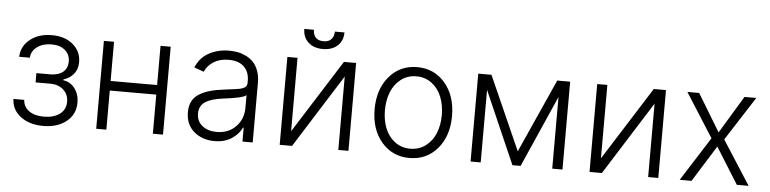

<svg xmlns="http://www.w3.org/2000/svg" viewBox="-45 -951 4762 1187"><g transform="rotate(5 2336.0 -357.5)"><path d="M48.3 -139.2H115.2Q118.2 -95.7 152.8 -71Q187.5 -46.4 244.6 -46.4Q305.2 -46.4 342.8 -73.7Q380.4 -101.1 380.4 -150.4Q380.4 -195.8 349.6 -223.9Q318.8 -252 271 -252.9H175.8V-310.5H270Q317.9 -313 343.5 -336.4Q369.1 -359.9 369.1 -398.9Q369.1 -442.9 338.1 -469.2Q307.1 -495.6 254.4 -495.6Q200.7 -495.6 165 -469.5Q129.4 -443.4 127.4 -401.9H61Q63.5 -468.3 116.7 -510.5Q169.9 -552.7 251.5 -552.7Q333 -552.7 383.1 -509.8Q433.1 -466.8 433.1 -400.9Q433.1 -357.4 409.2 -327.9Q385.3 -298.3 345.7 -286.1V-280.8Q389.2 -275.9 417 -239Q444.8 -202.1 444.8 -150.4Q444.8 -78.1 389.4 -33.4Q334 11.2 245.6 11.2Q160.6 11.2 105.7 -30.3Q50.8 -71.8 48.3 -139.2Z M637.2 -545.4V-302.2H925.8V-545.4H988.8V0H925.8V-242.7H637.2V0H574.2V-545.4Z M1309.1 12.2Q1231.9 12.2 1180.9 -32Q1129.9 -76.2 1129.9 -152.3Q1129.9 -191.9 1144.8 -220.2Q1159.7 -248.5 1189 -266.1Q1218.3 -283.7 1254.2 -293.9Q1290 -304.2 1339.4 -310.1Q1423.3 -320.3 1437.5 -323.7Q1475.1 -332 1480.5 -353Q1481.9 -357.9 1481.9 -363.3V-376Q1481.9 -432.6 1448.5 -464.4Q1415 -496.1 1353.5 -496.1Q1297.9 -496.1 1259.8 -471.7Q1221.7 -447.3 1205.6 -409.2L1145.5 -430.7Q1171.9 -493.7 1227.5 -523.2Q1283.2 -552.7 1351.6 -552.7Q1378.9 -552.7 1404.1 -548.1Q1429.2 -543.5 1455.6 -530.8Q1481.9 -518.1 1501.2 -498.3Q1520.5 -478.5 1533 -445.6Q1545.4 -412.6 1545.4 -370.6V0H1481.9V-86.4H1478Q1458.5 -45.4 1415.3 -16.6Q1372.1 12.2 1309.1 12.2ZM1317.4 -45.4Q1391.1 -45.4 1436.5 -92.8Q1481.9 -140.1 1481.9 -209V-288.1Q1462.4 -269 1339.4 -254.4Q1266.6 -245.6 1229.7 -221.2Q1192.9 -196.8 1192.9 -149.4Q1192.9 -101.1 1227.8 -73.2Q1262.7 -45.4 1317.4 -45.4Z M1991.7 -727.1H2051.3Q2051.3 -675.8 2017.6 -644.5Q1983.9 -613.3 1926.3 -613.3Q1869.6 -613.3 1835.9 -644.5Q1802.2 -675.8 1802.2 -727.1H1861.8Q1861.8 -697.3 1877.7 -679.4Q1893.6 -661.6 1926.3 -661.6Q1959 -661.6 1975.3 -679.7Q1991.7 -697.8 1991.7 -727.1ZM1775.9 -89.8 2064 -545.4H2139.6V0H2076.7V-455.6L1789.6 0H1712.9V-545.4H1775.9Z M2278.3 -270Q2278.3 -395.5 2345.5 -474.1Q2412.6 -552.7 2518.6 -552.7Q2624.5 -552.7 2691.7 -474.1Q2758.8 -395.5 2758.8 -270Q2758.8 -145.5 2691.7 -67.1Q2624.5 11.2 2518.6 11.2Q2412.6 11.2 2345.5 -67.1Q2278.3 -145.5 2278.3 -270ZM2423.1 -77.1Q2463.9 -46.4 2518.6 -46.4Q2573.2 -46.4 2614 -77.1Q2654.8 -107.9 2675 -158Q2695.3 -208 2695.3 -270Q2695.3 -332 2675.3 -382.6Q2655.3 -433.1 2614.3 -464.4Q2573.2 -495.6 2518.6 -495.6Q2463.9 -495.6 2423.1 -464.4Q2382.3 -433.1 2362.3 -382.6Q2342.3 -332 2342.3 -270Q2342.3 -208 2362.3 -158Q2382.3 -107.9 2423.1 -77.1Z M3182.6 -88.4 3387.7 -545.4H3467.8V0H3404.3V-444.8L3208 0H3157.2L2960.4 -450.2V0H2897.5V-545.4H2979.5Z M3698.7 -89.8 3986.8 -545.4H4062.5V0H3999.5V-455.6L3712.4 0H3635.7V-545.4H3698.7Z M4268.6 -545.4 4409.2 -313 4549.8 -545.4H4623L4447.8 -272.9L4623 0H4549.8L4409.2 -225.1L4268.6 0H4195.3L4368.7 -272.9L4195.3 -545.4Z"/></g></svg>

Font: Interop Light
Style: Regular
Weight: 300
Designer: Rasmus Andersson, Google, Jang Haemin
Foundry: jhaemin
Version: Version 1.007